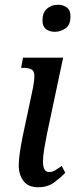

<svg xmlns="http://www.w3.org/2000/svg" viewBox="-20 -779 317 809"><path d="M211 -645Q188 -645 173.5 -656.5Q159 -668 159 -693Q159 -726 178 -742.5Q197 -759 224 -759Q246 -759 261.5 -747.5Q277 -736 277 -710Q277 -674 256 -659.5Q235 -645 211 -645ZM140 10Q99 10 79 -16.5Q59 -43 59 -81Q59 -110 66.5 -155Q74 -200 84 -244L119 -409Q125 -441 125 -458Q125 -479 113.5 -486Q102 -493 81 -493H69L77 -536H246L178 -215Q172 -186 166.5 -153Q161 -120 161 -99Q161 -54 187 -54Q200 -54 212.5 -61.5Q225 -69 240 -80L255 -51Q236 -31 208.5 -10.5Q181 10 140 10Z"/></svg>

Font: Noto Serif ExtraCondensed Medium
Style: Italic
Weight: 500
Width: 2
Italic angle: -12°
Designer: Monotype Design Team
Foundry: Monotype Imaging Inc.
Version: Version 2.013; ttfautohint (v1.8.4.7-5d5b)